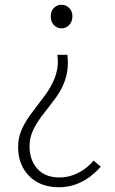

<svg xmlns="http://www.w3.org/2000/svg" viewBox="-20 -563 483 806"><path d="M56 54Q56 13 73 -23.5Q90 -60 120 -98Q138 -121 172 -167Q196 -201 209.5 -235Q223 -269 223 -307Q223 -315 221 -333H263Q265 -311 265 -300Q265 -225 218 -158Q184 -112 167 -91Q136 -52 120 -19Q104 14 104 52Q104 108 136.5 145Q169 182 230 182Q270 182 308 163Q346 144 373 111L403 137Q326 223 227 223Q149 223 102.5 176Q56 129 56 54ZM193 -495Q193 -516 206 -529.5Q219 -543 238 -543Q257 -543 270.5 -529.5Q284 -516 284 -495Q284 -472 270.5 -458Q257 -444 238 -444Q219 -444 206 -458Q193 -472 193 -495Z"/></svg>

Font: Merged Yaku Han JP ExtraLight
Style: Regular
Weight: 250
Designer: Ryoko NISHIZUKA 西塚涼子 (kana, bopomofo & ideographs); Paul D. Hunt (Latin, Greek & Cyrillic); Sandoll Communications 산돌커뮤니
Foundry: Adobe
Version: Version 2.004